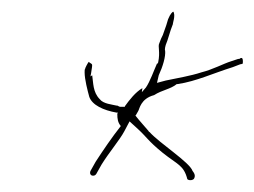

<svg xmlns="http://www.w3.org/2000/svg" viewBox="-20 -517 436 329"><path d="M125 -393C125 -381 130 -362 133 -351C138 -337 157 -328 180 -324H182L181 -322C181 -313 182 -307 187 -301C172 -282 157 -260 144 -240L135 -224C133 -219 136 -216 139 -216C141 -216 143 -216 145 -219L154 -235C167 -256 185 -277 193 -292L202 -309L213 -299C233 -281 232 -277 259 -255C284 -235 295 -234 301 -210C304 -207 312 -208 313 -212C314 -214 315 -218 310 -224C305 -239 254 -271 236 -291H235V-292C230 -298 219 -310 212 -319L213 -320C214 -322 216 -325 217 -327C219 -330 221 -348 244 -354C258 -363 272 -364 283 -373H285C317 -378 344 -391 379 -402L392 -407H393C394 -407 395 -408 396 -408C397 -419 394 -419 390 -416H388L376 -412C363 -408 345 -398 325 -393C307 -387 283 -383 264 -379L249 -375L252 -388C259 -403 264 -420 263 -430C262 -432 263 -434 263 -436L264 -440C268 -449 271 -463 276 -475L277 -480C280 -491 278 -496 277 -497C276 -497 272 -494 268 -484L265 -474L259 -457C257 -453 255 -449 253 -443C250 -437 255 -429 251 -410L250 -408H249C244 -397 237 -377 230 -367L223 -359L224 -366C212 -359 202 -346 194 -335V-334H186C184 -334 182 -336 181 -336H180C172 -338 157 -339 151 -347C139 -359 140 -375 138 -388L135 -386L136 -391C139 -411 139 -405 132 -411C132 -411 129 -407 126 -400V-399C125 -398 125 -397 125 -393ZM182 -295V-294ZM276 -475H277L275 -474ZM379 -402Z"/></svg>

Font: Stray Cat
Style: HlCnObl
Weight: 100
Version: Version 1.0